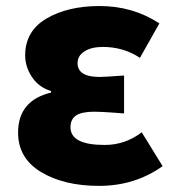

<svg xmlns="http://www.w3.org/2000/svg" viewBox="-20 -603 583 637"><path d="M308.6 13.7Q192.4 13.7 116.2 -32.2Q40 -78.1 40 -163.1Q40 -269.5 149.4 -295.9V-300.8Q108.4 -313.5 85.9 -347.7Q63.5 -381.8 63.5 -418.9Q63.5 -500 134.3 -541.5Q205.1 -583 310.5 -583Q420.9 -583 508.8 -525.4L444.3 -411.1Q389.6 -447.3 321.3 -447.3Q283.2 -447.3 260.3 -432.6Q237.3 -418 237.3 -393.6Q237.3 -347.7 310.5 -347.7Q326.2 -347.7 391.6 -352.5V-226.6Q380.9 -227.5 360.4 -229Q339.8 -230.5 323.2 -231.4Q306.6 -232.4 293 -232.4Q252 -232.4 232.9 -220.2Q213.9 -208 213.9 -180.7Q213.9 -122.1 327.1 -122.1Q395.5 -122.1 450.2 -164.1L519.5 -51.8Q427.7 13.7 308.6 13.7Z"/></svg>

Font: Bpmf Zihi Sans Heavy
Style: Heavy
Weight: 900
Foundry: But Ko
Version: Version 1.320